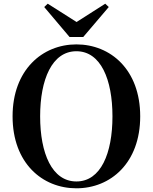

<svg xmlns="http://www.w3.org/2000/svg" viewBox="-20 -999 825 1038"><path d="M393 19C578 19 738 -118 738 -370C738 -623 577 -759 393 -759C209 -759 48 -621 48 -370C48 -117 209 19 393 19ZM393 -18C261 -18 197 -170 197 -370C197 -569 261 -722 393 -722C525 -722 588 -569 588 -370C588 -170 525 -18 393 -18ZM238 -979 219 -961 356 -799H430L568 -961L549 -979L394 -880Z"/></svg>

Font: Noto Serif CJK HK
Style: Bold
Weight: 700
Designer: Ryoko NISHIZUKA 西塚涼子 (kana & ideographs); Frank Grießhammer (Latin, Greek & Cyrillic); Wenlong ZHANG 张文龙 (bopomofo); San
Foundry: Adobe
Version: Version 2.001;hotconv 1.1.0;makeotfexe 2.6.0